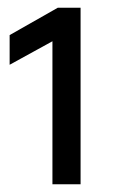

<svg xmlns="http://www.w3.org/2000/svg" viewBox="-20 -882 298 498"><path d="M189 -404H116V-775L5 -714V-791L130 -862H189Z"/></svg>

Font: LXGW 975 Gothic SC
Style: Regular
Weight: 400
Version: Version 2.01;February 25, 2021